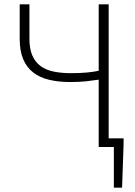

<svg xmlns="http://www.w3.org/2000/svg" viewBox="-20 -679 624 887"><path d="M506 188V0H436V-311Q410 -307 378.5 -303.5Q347 -300 304 -300Q250 -300 206.5 -310.5Q163 -321 133 -344.5Q103 -368 87 -406Q71 -444 71 -499V-659H116V-499Q116 -454 129 -423.5Q142 -393 166.5 -374.5Q191 -356 227 -348.5Q263 -341 308 -341Q350 -341 381.5 -344Q413 -347 436 -352V-659H482V-40H551V-14L544 188Z"/></svg>

Font: Giro Light
Style: Regular
Weight: 300
Designer: Paul D. Hunt
Foundry: Adobe Systems Incorporated
Version: Version 1.000;PS 1.0;hotconv 1.0.88;makeotf.lib2.5.647800